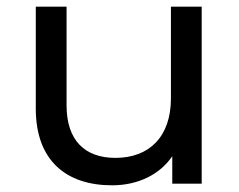

<svg xmlns="http://www.w3.org/2000/svg" viewBox="-20 -549 716 574"><path d="M315 5C391 5 457 -26 495 -82V0H583V-529H491V-255C491 -140 426 -77 325 -77C233 -77 179 -130 179 -234V-529H87V-224C87 -69 178 5 315 5Z"/></svg>

Font: Montserrat-Alt1 Med
Style: Regular
Weight: 500
Designer: Differentunic
Foundry: Differentunic
Version: Version 7.222